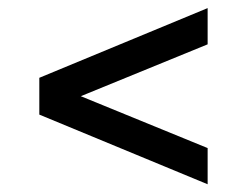

<svg xmlns="http://www.w3.org/2000/svg" viewBox="-20 -593 616 479"><path d="M498 -133.3 78.1 -307.1V-398.9L498 -572.8V-482.4L181.6 -353L498 -223.6Z"/></svg>

Font: Kay Pho Du
Style: Bold
Weight: 700
Designer: Victor Gaultney, Khu Oo Reh
Foundry: SIL International
Version: Version 3.000